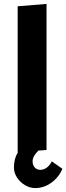

<svg xmlns="http://www.w3.org/2000/svg" viewBox="-20 -770 338 978"><path d="M298 90Q279 134 241 161Q203 188 160 188Q132 188 107 173Q82 158 66.5 134Q51 110 51 84Q51 38 71 6H70V-738L217 -750V-6L176 -3Q146 25 146 52Q146 71 157 83Q168 95 185 95Q221 95 244 52Z"/></svg>

Font: Francois One
Style: Regular
Weight: 400
Designer: Vernon Adams
Foundry: Vernon Adams
Version: Version 2.000